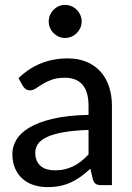

<svg xmlns="http://www.w3.org/2000/svg" viewBox="-20 -756 540 784"><path d="M341.5 -225.5Q282 -223.5 240.5 -216.2Q199 -209 173 -197Q147 -185 135.5 -168.8Q124 -152.5 124 -132.5Q124 -113.5 130.2 -99.8Q136.5 -86 147.2 -77.2Q158 -68.5 172.5 -64.5Q187 -60.5 204 -60.5Q226.5 -60.5 245.2 -65Q264 -69.5 280.5 -77.8Q297 -86 312 -98Q327 -110 341.5 -125.5ZM55.5 -437Q98 -477.5 147.8 -497.5Q197.5 -517.5 257 -517.5Q300.5 -517.5 334 -503.2Q367.5 -489 390.5 -463.5Q413.5 -438 425.2 -402.5Q437 -367 437 -324V0H393.5Q379 0 371.5 -4.8Q364 -9.5 359.5 -22.5L349 -67Q329.5 -49 310.5 -35.2Q291.5 -21.5 270.8 -11.8Q250 -2 226.5 3Q203 8 174.5 8Q144.5 8 118.2 -0.2Q92 -8.5 72.5 -25.5Q53 -42.5 41.8 -68Q30.5 -93.5 30.5 -127.5Q30.5 -157.5 46.8 -185.2Q63 -213 99.8 -235Q136.5 -257 195.8 -271Q255 -285 341.5 -287V-324Q341.5 -381.5 317 -410Q292.5 -438.5 245 -438.5Q213 -438.5 191.2 -430.5Q169.5 -422.5 153.8 -412.8Q138 -403 126.2 -395Q114.5 -387 102 -387Q92 -387 84.8 -392.5Q77.5 -398 73 -405.5ZM313.5 -668Q313.5 -654.5 308 -642.2Q302.5 -630 293.2 -620.8Q284 -611.5 271.5 -606.2Q259 -601 245.5 -601Q232 -601 220 -606.2Q208 -611.5 198.8 -620.8Q189.5 -630 184.2 -642.2Q179 -654.5 179 -668Q179 -682 184.2 -694.5Q189.5 -707 198.8 -716.2Q208 -725.5 220 -730.8Q232 -736 245.5 -736Q259 -736 271.5 -730.8Q284 -725.5 293.2 -716.2Q302.5 -707 308 -694.5Q313.5 -682 313.5 -668Z"/></svg>

Font: Lato 2
Style: Regular
Weight: 500
Designer: Lukasz Dziedzic with Adam Twardoch and Botio Nikoltchev
Foundry: tyPoland Lukasz Dziedzic
Version: Version 2.015; 2015-08-06; http://www.latofonts.com/